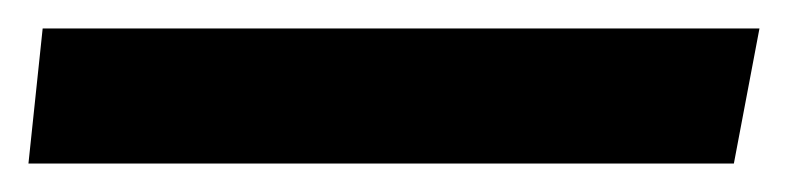

<svg xmlns="http://www.w3.org/2000/svg" viewBox="-24 117 554 135"><path d="M-4 232 6 137H510L492 232Z"/></svg>

Font: Andada SC
Style: Bold Italic
Weight: 700
Italic angle: -8.29999°
Designer: Carolina Giovagnoli
Foundry: Carolina Giovagnoli
Version: Version 1.003